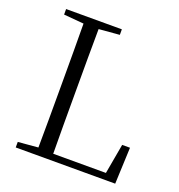

<svg xmlns="http://www.w3.org/2000/svg" viewBox="-131 -835 883 945"><g transform="rotate(20 310.5 -362.5)"><path d="M55 -696 160 -687C161 -590 161 -490 161 -390V-329C161 -234 161 -136 160 -38L55 -29V0H576L584 -191H543L515 -34H239C238 -134 238 -232 238 -316V-373C238 -488 238 -589 239 -687L347 -696V-725H55Z"/></g></svg>

Font: Noto Serif CJK KR Light
Style: Regular
Weight: 300
Designer: Ryoko NISHIZUKA 西塚涼子 (kana & ideographs); Frank Grießhammer (Latin, Greek & Cyrillic); Wenlong ZHANG 张文龙 (bopomofo); San
Foundry: Adobe
Version: Version 2.001;hotconv 1.1.0;makeotfexe 2.6.0